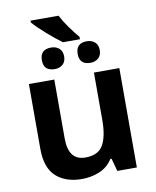

<svg xmlns="http://www.w3.org/2000/svg" viewBox="-95 -952 842 1035"><g transform="rotate(-10 325.5 -434.5)"><path d="M571 -544H432V-284Q432 -196 405.5 -148.5Q379 -101 308 -101Q215 -101 215 -221V-544H76V-189Q76 -85 128.5 -37.5Q181 10 270 10Q321 10 366.5 -9Q412 -28 438 -70H445L464 0H571ZM297 -879H144V-869Q169 -840 214.5 -800Q260 -760 296 -734H389V-747Q365 -775 340 -810Q315 -845 297 -879ZM423 -717Q363 -717 363 -658Q363 -599 423 -599Q449 -599 466.5 -614Q484 -629 484 -658Q484 -687 466.5 -702Q449 -717 423 -717ZM228 -717Q167 -717 167 -658Q167 -599 228 -599Q254 -599 271.5 -614Q289 -629 289 -658Q289 -687 271.5 -702Q254 -717 228 -717Z"/></g></svg>

Font: Noto Sans UI
Style: Bold
Weight: 700
Designer: Monotype Design Team
Foundry: Monotype Imaging Inc.
Version: Version 1.901